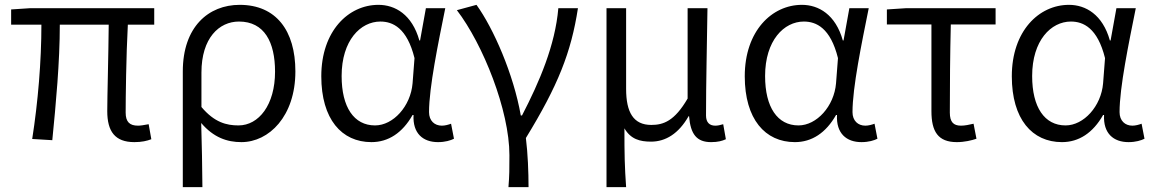

<svg xmlns="http://www.w3.org/2000/svg" viewBox="-20 -574 4764 793"><path d="M535 13C565 13 587 8 605 1L594 -61C573 -57 560 -55 550 -55C516 -55 499 -70 499 -109C499 -165 501 -345 508 -472H617V-540H102L26 -535V-472H151C151 -322 137 -153 113 0L196 5C211 -147 227 -317 227 -472H429C428 -349 423 -174 423 -115C423 -31 455 13 535 13Z M735 199H816C815 101 814 33 811 -66C862 -6 918 13 977 13C1091 13 1200 -94 1200 -279C1200 -448 1120 -554 970 -554C841 -554 735 -463 735 -279ZM965 -56C916 -56 866 -68 812 -132V-274C812 -417 885 -485 967 -485C1072 -485 1116 -400 1116 -278C1116 -141 1049 -56 965 -56Z M1514 13C1584 13 1642 -25 1684 -99H1688C1684 -23 1727 13 1789 13C1819 13 1841 6 1855 -1L1843 -63C1832 -59 1818 -55 1805 -55C1775 -55 1752 -75 1752 -111C1752 -213 1790 -396 1819 -540H1739L1715 -407H1712C1682 -514 1612 -554 1543 -554C1419 -554 1307 -446 1307 -259C1307 -82 1391 13 1514 13ZM1529 -56C1442 -56 1391 -131 1391 -260C1391 -407 1469 -485 1551 -485C1602 -485 1661 -459 1692 -334L1684 -230C1676 -135 1604 -56 1529 -56Z M2080 199H2163C2163 137 2160 60 2152 -4C2285 -221 2339 -358 2367 -540H2286C2273 -387 2208 -236 2136 -97H2131C2101 -268 2018 -457 1948 -554L1867 -532C1975 -391 2084 -118 2084 67C2084 125 2084 150 2080 199Z M2485 199H2566C2560 113 2559 66 2559 -44C2585 1 2623 11 2669 11C2729 11 2783 -22 2824 -94H2826C2832 -19 2858 13 2917 13C2945 13 2963 8 2978 1L2967 -61C2954 -57 2944 -55 2934 -55C2911 -55 2896 -68 2896 -97C2896 -234 2900 -391 2902 -540H2820V-167C2766 -74 2720 -58 2670 -58C2596 -58 2566 -110 2566 -207V-540H2485Z M3263 13C3333 13 3391 -25 3433 -99H3437C3433 -23 3476 13 3538 13C3568 13 3590 6 3604 -1L3592 -63C3581 -59 3567 -55 3554 -55C3524 -55 3501 -75 3501 -111C3501 -213 3539 -396 3568 -540H3488L3464 -407H3461C3431 -514 3361 -554 3292 -554C3168 -554 3056 -446 3056 -259C3056 -82 3140 13 3263 13ZM3278 -56C3191 -56 3140 -131 3140 -260C3140 -407 3218 -485 3300 -485C3351 -485 3410 -459 3441 -334L3433 -230C3425 -135 3353 -56 3278 -56Z M3932 13C3963 13 3993 6 4013 -1L4001 -63C3983 -59 3966 -55 3949 -55C3918 -55 3903 -70 3903 -109C3903 -224 3904 -347 3907 -473H4092V-540H3720L3643 -535V-473H3827V-115C3827 -31 3854 13 3932 13Z M4366 13C4436 13 4494 -25 4536 -99H4540C4536 -23 4579 13 4641 13C4671 13 4693 6 4707 -1L4695 -63C4684 -59 4670 -55 4657 -55C4627 -55 4604 -75 4604 -111C4604 -213 4642 -396 4671 -540H4591L4567 -407H4564C4534 -514 4464 -554 4395 -554C4271 -554 4159 -446 4159 -259C4159 -82 4243 13 4366 13ZM4381 -56C4294 -56 4243 -131 4243 -260C4243 -407 4321 -485 4403 -485C4454 -485 4513 -459 4544 -334L4536 -230C4528 -135 4456 -56 4381 -56Z"/></svg>

Font: Genne Gothic Normal
Style: Regular
Weight: 350
Designer: Ryoko NISHIZUKA (kana & ideographs); Paul D. Hunt (Latin, Greek & Cyrillic); Wenlong ZHANG (bopomofo); Sandoll Communica
Foundry: Adobe Systems Incorporated
Version: Version 1.004;PS 1.004;hotconv 16.6.51;makeotf.lib2.5.65220